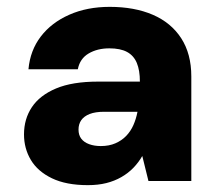

<svg xmlns="http://www.w3.org/2000/svg" viewBox="-20 -528 634 560"><path d="M236 12Q173 12 131.5 -8Q90 -28 70 -61.5Q50 -95 50 -136Q50 -181 73 -215.5Q96 -250 143.5 -270Q191 -290 266 -290H388Q388 -323 379 -344.5Q370 -366 350.5 -376.5Q331 -387 299 -387Q264 -387 238.5 -372Q213 -357 207 -326H63Q68 -381 99 -421.5Q130 -462 182 -485Q234 -508 300 -508Q372 -508 425.5 -485Q479 -462 508.5 -416.5Q538 -371 538 -305V0H413L395 -73Q384 -54 369 -38.5Q354 -23 334 -11.5Q314 0 290 6Q266 12 236 12ZM274 -102Q298 -102 316.5 -110Q335 -118 348 -131.5Q361 -145 369 -163Q377 -181 381 -202H284Q258 -202 241.5 -195.5Q225 -189 217 -177.5Q209 -166 209 -150Q209 -134 217 -123.5Q225 -113 240 -107.5Q255 -102 274 -102Z"/></svg>

Font: DM Sans 24pt Black
Style: Regular
Weight: 900
Designer: Colophon Foundry, Jonny Pinhorn
Foundry: Colophon Foundry
Version: Version 4.004;gftools[0.9.30]